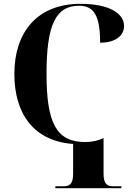

<svg xmlns="http://www.w3.org/2000/svg" viewBox="-20 -744 708 1003"><path d="M269 239H614V229H572C543 229 521 221 521 164V-22H519C495 -10 461 -2 425 -2C277 -2 223 -97 223 -358C223 -614 271 -714 393 -714C472 -714 503 -660 503 -521C584 -521 628 -558 628 -608C628 -673 553 -724 400 -724C173 -724 55 -574 55 -358C55 -150 156 -7 362 8V164C362 221 340 229 311 229H269Z"/></svg>

Font: Noto Serif Display
Style: Bold
Weight: 700
Designer: Monotype Design Team
Foundry: Monotype Imaging Inc.
Version: Version 2.009